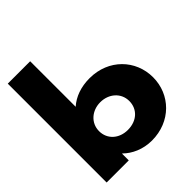

<svg xmlns="http://www.w3.org/2000/svg" viewBox="-233 -1013 1181 1181"><g transform="rotate(-45 357.5 -422.5)"><path d="M687.5 -256C687.5 -406 572 -528 407 -528C331.1 -528 268.4 -505 222.2 -464V-860H27.5V0H220V-58H222.2C264 -16 330 15 407 15C572 15 687.5 -106 687.5 -256ZM480.7 -256C480.7 -186 427.9 -136 348.7 -136C272.8 -136 217.8 -186 217.8 -256C217.8 -327 276.1 -377 348.7 -377C422.4 -377 480.7 -327 480.7 -256Z"/></g></svg>

Font: Hussar
Style: BdWide
Weight: 700
Foundry: Cannot Into Space Fonts
Version: Version 2.00